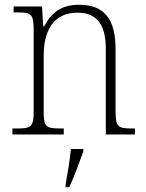

<svg xmlns="http://www.w3.org/2000/svg" viewBox="-20 -563 611 804"><path d="M32 0H247V-25H236C173 -25 163 -30 163 -98V-331C163 -432 202 -510 305 -510C392 -510 423 -450 423 -361V0H545V-25H536C474 -25 464 -30 464 -99V-357C464 -484 416 -543 312 -543C244 -543 200 -518 165 -453H161L156 -536H37V-511H53C109 -511 121 -506 121 -438V-99C121 -30 111 -25 48 -25H32ZM255 208V221H270C289 181 314 113 329 71V61H277C272 109 264 159 255 208Z"/></svg>

Font: Noto Serif Myanmar SemiCondensed ExtraLight
Style: Regular
Weight: 200
Width: 4
Designer: Ben Mitchell and the Monotype Design Team
Foundry: Monotype Imaging Inc.
Version: Version 2.106